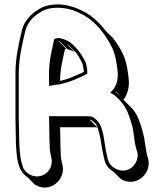

<svg xmlns="http://www.w3.org/2000/svg" viewBox="-20 -755 742 869"><path d="M252 -179H404C410 -179 416 -179 421 -178L386 -213H390C391 -212 392 -212 393 -212C397 -209 408 -200 412 -196C422 -183 425 -166 430 -148C439 -114 440 -81 449 -48L453 -30C459 -7 473 10 492 21L528 56C595 95 669 31 650 -38L645 -56C639 -80 635 -127 628 -151C617 -193 604 -234 580 -262L545 -297C541 -302 536 -309 529 -316L540 -305C556 -329 565 -354 563 -391C559 -436 553 -473 538 -507C523 -537 513 -555 492 -582L457 -617C431 -651 396 -684 357 -704C325 -720 291 -733 247 -735C203 -735 178 -728 149 -709C118 -690 90 -658 80 -621C66 -561 50 -497 50 -424V-218C50 -183 52 -146 52 -110C55 -43 59 17 102 45L137 80C202 122 278 62 263 -8C260 -18 256 -37 255 -50C255 -56 255 -66 254 -79C254 -110 252 -147 252 -179ZM525 -320C518 -326 511 -333 503 -338L505 -340ZM252 -389C252 -442 264 -486 274 -532C276 -533 278 -533 281 -533L246 -568C248 -568 250 -568 251 -567L286 -532L300 -528C305 -525 311 -523 318 -520L283 -555C293 -550 302 -539 310 -531C330 -514 342 -490 354 -465C355 -456 359 -445 359 -434C360 -433 360 -432 360 -430C355 -427 348 -424 341 -421L313 -409C300 -403 284 -397 269 -393ZM202 -366 235 -372C243 -372 247 -372 254 -374L273 -379C289 -383 305 -389 319 -395L346 -407C359 -412 365 -416 375 -422V-430C375 -445 370 -461 369 -470C356 -496 342 -522 320 -542C312 -550 304 -561 290 -568C283 -571 276 -574 270 -577L256 -581C251 -583 249 -583 246 -583C239 -583 232 -581 226 -579C215 -530 202 -483 202 -424ZM205 -85V-84C206 -70 210 -49 213 -39C225 22 161 65 110 32C93 21 84 8 80 -11C71 -38 69 -71 67 -110C67 -148 65 -184 65 -218V-424C65 -494 81 -557 95 -617C104 -650 128 -679 157 -696C184 -714 205 -720 247 -720C290 -718 319 -707 350 -691C412 -660 458 -599 489 -536C503 -503 509 -469 513 -425C514 -390 507 -371 493 -350L479 -336L495 -326C511 -315 526 -298 533 -288C555 -263 567 -225 579 -183C585 -161 588 -113 595 -87L601 -69C606 -50 602 -33 594 -18C577 13 538 29 500 7C483 -3 473 -16 468 -34L464 -52C451 -99 453 -167 424 -205C419 -211 408 -220 402 -224C394 -230 375 -229 369 -229H202C202 -197 204 -145 204 -114C205 -101 205 -90 205 -85Z"/></svg>

Font: Blanket
Style: Poster
Weight: 900
Foundry: Cannot Into Space Fonts
Version: Version 0.9